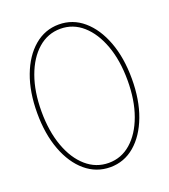

<svg xmlns="http://www.w3.org/2000/svg" viewBox="-136 -833 828 940"><g transform="rotate(-20 278.0 -363.5)"><path d="M278.3 7.8Q206.1 7.8 150.1 -39.3Q94.2 -86.4 62.7 -170.2Q31.2 -253.9 31.2 -363.3Q31.2 -473.1 62.7 -556.9Q94.2 -640.6 150.1 -688Q206.1 -735.4 278.3 -735.4Q350.6 -735.4 406 -688Q461.4 -640.6 492.9 -556.9Q524.4 -473.1 524.4 -363.3Q524.4 -253.9 492.9 -170.2Q461.4 -86.4 406 -39.3Q350.6 7.8 278.3 7.8ZM278.3 -14.6Q344.2 -14.6 394.5 -58.8Q444.8 -103 473.4 -181.6Q502 -260.3 502 -363.3Q502 -466.8 473.4 -545.4Q444.8 -624 394.5 -668.5Q344.2 -712.9 278.3 -712.9Q212.4 -712.9 161.6 -668.5Q110.8 -624 82.3 -545.4Q53.7 -466.8 53.7 -363.3Q53.7 -260.3 82.3 -181.6Q110.8 -103 161.6 -58.8Q212.4 -14.6 278.3 -14.6Z"/></g></svg>

Font: Inter Display Thin
Style: Regular
Weight: 100
Designer: Rasmus Andersson
Foundry: rsms
Version: Version 4.000;git-a52131595